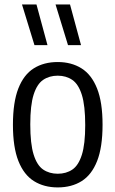

<svg xmlns="http://www.w3.org/2000/svg" viewBox="-20 -828 516 858"><path d="M238 9.5Q176.9 9.5 131.8 -18.6Q86.8 -46.7 62.3 -108.2Q37.8 -169.8 37.8 -270.3Q37.8 -371.4 62.1 -433.1Q86.4 -494.8 131.3 -522.8Q176.1 -550.8 238 -550.8Q299.2 -550.8 344.3 -522.5Q389.3 -494.3 413.8 -432.6Q438.3 -371 438.3 -270.8Q438.3 -170.1 414 -108.4Q389.7 -46.7 344.8 -18.6Q300 9.5 238 9.5ZM238 -51.6Q275.8 -51.6 303.4 -70.3Q330.9 -89 345.8 -136.3Q360.8 -183.5 360.8 -268.8Q360.8 -356 345.8 -404Q330.7 -451.9 303.2 -470.8Q275.6 -489.8 238 -489.8Q200.5 -489.8 172.9 -471.1Q145.3 -452.4 130.3 -405.1Q115.3 -357.8 115.3 -272.3Q115.3 -185.3 130.3 -137.3Q145.2 -89.4 172.7 -70.5Q200.3 -51.6 238 -51.6ZM283.9 -626.3 228.2 -808H292.9L342.1 -626.3ZM134 -626.3 78.3 -808H143L192.2 -626.3Z"/></svg>

Font: Encode Sans Condensed Thin
Style: Regular
Weight: 100
Width: 3
Designer: Multiple Designers
Foundry: Impallari Type
Version: Version 3.002